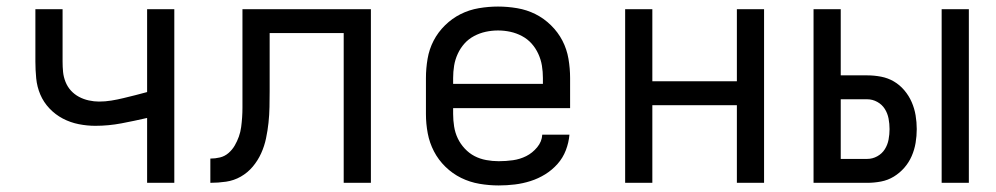

<svg xmlns="http://www.w3.org/2000/svg" viewBox="-20 -558 3040 586"><path d="M429 0V-198Q390 -189 350.5 -181.5Q311 -174 271 -174Q246 -174 220.5 -179Q195 -184 172 -196Q149 -208 131 -227Q113 -246 103 -269.5Q93 -293 90.5 -319Q88 -345 88 -370V-530H171V-370Q171 -354 172.5 -338.5Q174 -323 180 -308Q186 -293 196.5 -281.5Q207 -270 221 -262.5Q235 -255 251 -251.5Q267 -248 282 -248Q301 -248 319.5 -251Q338 -254 356.5 -258.5Q375 -263 393 -267.5Q411 -272 429 -277V-530H512V0Z M622 0V-74Q637 -74 651.5 -77.5Q666 -81 677.5 -91Q689 -101 696.5 -114Q704 -127 709 -141Q714 -155 716 -170Q718 -185 719 -200Q720 -215 720 -229.5Q720 -244 720 -259Q720 -262 720 -264Q720 -266 720 -268V-274Q720 -277 720 -279Q720 -281 720 -283V-530H1112V0H1029V-457H803V-282Q803 -281 803 -281Q803 -281 803 -281V-280Q803 -256 802.5 -231.5Q802 -207 799.5 -183.5Q797 -160 792 -136Q787 -112 777 -90Q767 -68 751.5 -49.5Q736 -31 715 -19Q694 -7 670 -3.5Q646 0 622 0Z M1502 8Q1473 8 1443.5 3Q1414 -2 1387.5 -15Q1361 -28 1339.5 -49Q1318 -70 1304.5 -96Q1291 -122 1285.5 -151Q1280 -180 1280 -210V-320Q1280 -349 1285 -378.5Q1290 -408 1303.5 -434Q1317 -460 1338.5 -481Q1360 -502 1386 -515Q1412 -528 1441.5 -533Q1471 -538 1500 -538Q1529 -538 1558.5 -533Q1588 -528 1614 -515Q1640 -502 1661.5 -481Q1683 -460 1696.5 -434Q1710 -408 1715 -378.5Q1720 -349 1720 -320V-228H1363V-210Q1363 -191 1366 -172Q1369 -153 1377 -136Q1385 -119 1398.5 -104.5Q1412 -90 1428.5 -81.5Q1445 -73 1464 -69.5Q1483 -66 1502 -66Q1524 -66 1545.5 -69Q1567 -72 1586 -81.5Q1605 -91 1619.5 -108.5Q1634 -126 1635 -147H1718Q1716 -123 1707 -99.5Q1698 -76 1681.5 -57.5Q1665 -39 1644 -26Q1623 -13 1599.5 -5.5Q1576 2 1551.5 5Q1527 8 1502 8ZM1637 -302V-320Q1637 -339 1634 -357.5Q1631 -376 1623 -393.5Q1615 -411 1602.5 -425Q1590 -439 1573 -448Q1556 -457 1537.5 -461Q1519 -465 1500 -465Q1481 -465 1462.5 -461Q1444 -457 1427 -448Q1410 -439 1397.5 -425Q1385 -411 1377 -393.5Q1369 -376 1366 -357.5Q1363 -339 1363 -320V-302Z M1888 0V-530H1971V-310H2229V-530H2312V0H2229V-237H1971V0Z M2854 0V-530H2937V0ZM2463 0V-530H2546V-328H2627Q2648 -328 2669 -324Q2690 -320 2708 -309.5Q2726 -299 2740 -282.5Q2754 -266 2762.5 -246.5Q2771 -227 2774.5 -206Q2778 -185 2778 -164Q2778 -143 2774.5 -122Q2771 -101 2762.5 -81.5Q2754 -62 2740 -46Q2726 -30 2708 -19Q2690 -8 2669 -4Q2648 0 2627 0ZM2546 -73H2627Q2643 -73 2657.5 -81Q2672 -89 2680.5 -102.5Q2689 -116 2692 -132Q2695 -148 2695 -164Q2695 -180 2692 -196Q2689 -212 2680.5 -225.5Q2672 -239 2657.5 -247Q2643 -255 2627 -255H2546Z"/></svg>

Font: Iosevka Mono
Style: Regular
Weight: 400
Designer: Belleve Invis
Foundry: Belleve Invis
Version: Version 11.1.1